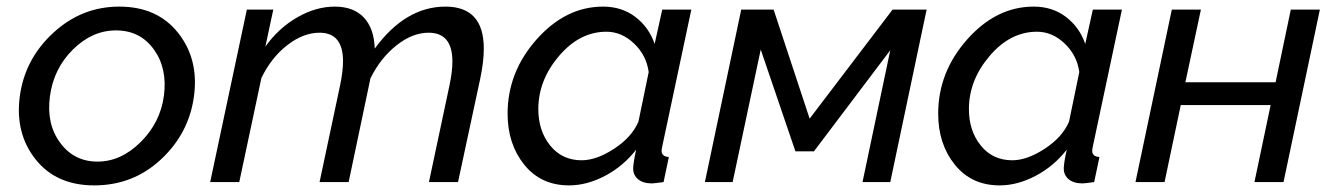

<svg xmlns="http://www.w3.org/2000/svg" viewBox="-20 -551 4027 581"><path d="M265 10Q150 10 87.5 -69Q25 -148 40 -260Q55 -372 141 -451.5Q227 -531 341 -531Q456 -531 519 -451.5Q582 -372 567 -260Q552 -148 467.5 -69Q383 10 265 10ZM476 -261Q487 -344 445.5 -401.5Q404 -459 331 -459Q259 -459 200.5 -401Q142 -343 131 -259Q120 -176 162 -119Q204 -62 275 -62Q346 -62 405.5 -121Q465 -180 476 -261Z M727 -522H807L783 -410Q823 -466 879.5 -498.5Q936 -531 993 -531Q1050 -531 1081 -498Q1112 -465 1114 -404Q1207 -531 1328 -531Q1444 -531 1444 -404Q1444 -364 1433 -312L1366 0H1278L1340 -292Q1349 -334 1349 -365Q1349 -452 1277 -452Q1228 -452 1179.5 -413.5Q1131 -375 1101 -314L1035 0H947L1009 -292Q1018 -335 1018 -366Q1018 -452 947 -452Q898 -452 849.5 -414.5Q801 -377 771 -315L704 0H616Z M1516 -207Q1516 -333 1604 -432Q1692 -531 1805 -531Q1862 -531 1903 -499.5Q1944 -468 1961 -418L1984 -522H2072L1984 -108Q1982 -98 1982 -95Q1982 -77 2004 -76L1988 0Q1958 4 1953 4Q1926 4 1911 -8.5Q1896 -21 1896 -41Q1896 -57 1905 -98Q1866 -48 1811 -19Q1756 10 1702 10Q1617 10 1566.5 -52.5Q1516 -115 1516 -207ZM1912 -183 1943 -333Q1936 -384 1898.5 -419.5Q1861 -455 1815 -455Q1734 -455 1671.5 -381.5Q1609 -308 1609 -221Q1609 -155 1645 -110.5Q1681 -66 1740 -66Q1785 -66 1838.5 -101Q1892 -136 1912 -183Z M2113 0 2223 -522H2321L2430 -192L2681 -522H2784L2674 0H2590L2674 -399L2443 -93H2387L2282 -401L2197 0Z M2819 -207Q2819 -333 2907 -432Q2995 -531 3108 -531Q3165 -531 3206 -499.5Q3247 -468 3264 -418L3287 -522H3375L3287 -108Q3285 -98 3285 -95Q3285 -77 3307 -76L3291 0Q3261 4 3256 4Q3229 4 3214 -8.5Q3199 -21 3199 -41Q3199 -57 3208 -98Q3169 -48 3114 -19Q3059 10 3005 10Q2920 10 2869.5 -52.5Q2819 -115 2819 -207ZM3215 -183 3246 -333Q3239 -384 3201.5 -419.5Q3164 -455 3118 -455Q3037 -455 2974.5 -381.5Q2912 -308 2912 -221Q2912 -155 2948 -110.5Q2984 -66 3043 -66Q3088 -66 3141.5 -101Q3195 -136 3215 -183Z M3416 0 3526 -522H3614L3567 -302H3840L3886 -522H3974L3864 0H3776L3825 -233H3553L3504 0Z"/></svg>

Font: Raleway-v4020 Medium
Style: Italic
Weight: 500
Italic angle: -12°
Designer: Matt McInerney, Pablo Impallari, Rodrigo Fuenzalida
Foundry: Matt McInerney, Pablo Impallari, Rodrigo Fuenzalida
Version: Version 4.020;PS 004.020;hotconv 1.0.88;makeotf.lib2.5.64775